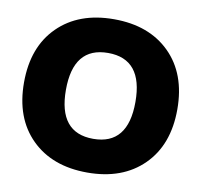

<svg xmlns="http://www.w3.org/2000/svg" viewBox="-82 -827 970 925"><g transform="rotate(10 403.0 -365.0)"><path d="M129.5 -639.5Q231 -740 403 -740Q575 -740 676.5 -639.5Q778 -539 778 -365Q778 -191 676.5 -90.5Q575 10 403 10Q231 10 129.5 -90.5Q28 -191 28 -365Q28 -539 129.5 -639.5ZM233 -365Q233 -155 403 -155Q573 -155 573 -365Q573 -575 403 -575Q233 -575 233 -365Z"/></g></svg>

Font: Mplus 1p Black
Style: Regular
Weight: 900
Version: Version 1.061